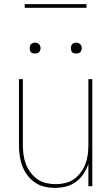

<svg xmlns="http://www.w3.org/2000/svg" viewBox="-20 -904 540 932"><path d="M247 8Q221 8 195.5 2Q170 -4 149 -18.5Q128 -33 112.5 -54Q97 -75 88 -99Q79 -123 75.5 -148.5Q72 -174 72 -200V-520H91V-200Q91 -177 94 -153.5Q97 -130 105.5 -108Q114 -86 128 -67Q142 -48 161 -34.5Q180 -21 203.5 -15.5Q227 -10 250 -10Q273 -10 296.5 -15.5Q320 -21 339 -34.5Q358 -48 372 -67Q386 -86 394.5 -108Q403 -130 406 -153.5Q409 -177 409 -200V-520H428V0H409V-108Q400 -82 385 -59.5Q370 -37 348 -21Q326 -5 299.5 1.5Q273 8 247 8ZM350 -644Q345 -644 339.5 -645.5Q334 -647 330.5 -650.5Q327 -654 325.5 -659.5Q324 -665 324 -670Q324 -675 325.5 -680.5Q327 -686 330.5 -689.5Q334 -693 339.5 -695Q345 -697 350 -697Q355 -697 360.5 -695Q366 -693 369.5 -689.5Q373 -686 375 -680.5Q377 -675 377 -670Q377 -665 375 -659.5Q373 -654 369.5 -650.5Q366 -647 360.5 -645.5Q355 -644 350 -644ZM150 -644Q145 -644 139.5 -645.5Q134 -647 130.5 -650.5Q127 -654 125.5 -659.5Q124 -665 124 -670Q124 -675 125.5 -680.5Q127 -686 130.5 -689.5Q134 -693 139.5 -695Q145 -697 150 -697Q155 -697 160.5 -695Q166 -693 169.5 -689.5Q173 -686 175 -680.5Q177 -675 177 -670Q177 -665 175 -659.5Q173 -654 169.5 -650.5Q166 -647 160.5 -645.5Q155 -644 150 -644ZM100 -866V-884H400V-866Z"/></svg>

Font: Iosevka SS18 Thin
Style: Regular
Weight: 100
Monospace: yes
Designer: Belleve Invis
Foundry: Belleve Invis
Version: Version 25.1.1; ttfautohint (v1.8.4)